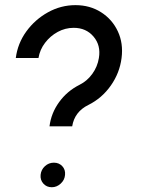

<svg xmlns="http://www.w3.org/2000/svg" viewBox="-20 -734 562 766"><path d="M177.5 -230Q184 -282.5 215.8 -326.5Q247.5 -370.5 297 -395.5Q327.5 -410.5 348.2 -439.2Q369 -468 374.5 -502.5Q383 -553 353.2 -588Q323.5 -623 274 -623Q240.5 -623 210.5 -606.8Q180.5 -590.5 159.8 -563.2Q139 -536 133.5 -502.5H43Q50.5 -561 85.2 -608.8Q120 -656.5 171.5 -685Q223 -713.5 281 -713.5Q339 -713.5 383.5 -685Q428 -656.5 450.2 -608.8Q472.5 -561 465 -502.5Q457.5 -443 422.2 -392.8Q387 -342.5 333 -315.5Q277.5 -288.5 268 -230ZM186.5 13Q166 13 153 -1.5Q140 -16 142 -36.5Q144 -57 159.2 -71Q174.5 -85 195 -85Q215.5 -85 228.5 -71Q241.5 -57 239.5 -36.5Q238 -16 222.2 -1.5Q206.5 13 186.5 13Z"/></svg>

Font: Urbanist Medium
Style: Italic
Weight: 500
Italic angle: -8°
Designer: Corey Hu
Foundry: Corey Hu
Version: Version 1.330; ttfautohint (v1.8.4.7-5d5b)